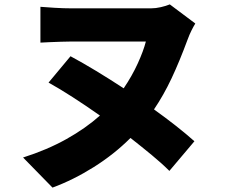

<svg xmlns="http://www.w3.org/2000/svg" viewBox="-20 -776 1040 874"><path d="M869 -669Q861 -656 851.5 -637Q842 -618 834 -596Q797 -496 761 -419.5Q725 -343 681 -278Q734 -240 781 -203Q828 -166 865 -133L751 2Q717 -32 671 -70Q625 -108 574 -148Q500 -74 407 -15.5Q314 43 219 78L85 -59Q195 -94 282.5 -143Q370 -192 435 -250Q371 -295 310.5 -334Q250 -373 201 -400L301 -520Q355 -491 417 -453.5Q479 -416 543 -374Q581 -430 607 -487Q633 -544 644 -587H306Q285 -587 257.5 -586Q230 -585 204.5 -584Q179 -583 164 -582V-745Q187 -743 228.5 -740.5Q270 -738 306 -738H667Q689 -738 712.5 -743.5Q736 -749 753 -756Z"/></svg>

Font: Source Han Sans CN Heavy
Style: Regular
Weight: 900
Designer: Ryoko NISHIZUKA 西塚涼子 (kana, bopomofo & ideographs); Paul D. Hunt (Latin, Greek & Cyrillic); Sandoll Communications 산돌커뮤니
Foundry: Adobe
Version: Version 2.000;hotconv 1.0.107;makeotfexe 2.5.65593